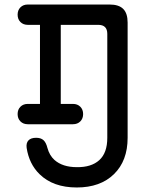

<svg xmlns="http://www.w3.org/2000/svg" viewBox="-20 -750 640 850"><path d="M103 -640Q83 -640 70.5 -652.5Q58 -665 58 -685Q58 -705 70.5 -717.5Q83 -730 103 -730H465Q506 -730 525.5 -710.5Q545 -691 545 -650V-140Q545 -38 484.5 21Q424 80 320 80Q215 80 155 21Q109 -24 98 -95Q95 -117 106 -128.5Q117 -140 140 -140Q161 -140 172.5 -129.5Q184 -119 190 -95Q199 -62 221 -42Q257 -10 320 -10Q384 -9 419.5 -41Q455 -73 455 -140V-600Q455 -620 445 -630Q435 -640 415 -640H249V-290H303Q323 -290 335.5 -277.5Q348 -265 348 -245Q348 -225 335.5 -212.5Q323 -200 303 -200H103Q83 -200 70.5 -212.5Q58 -225 58 -245Q58 -265 70.5 -277.5Q83 -290 103 -290H157V-640Z"/></svg>

Font: Maple Mono NF CN
Style: Regular
Weight: 400
Monospace: yes
Designer: subframe7536
Version: Version 7.000